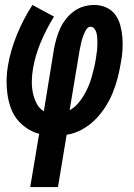

<svg xmlns="http://www.w3.org/2000/svg" viewBox="-20 -540 540 775"><path d="M102 215 138 0Q111 -7 88 -22.5Q65 -38 48.5 -59Q32 -80 23 -106Q14 -132 10 -160Q6 -188 6.5 -217Q7 -246 12 -275Q23 -338 48.5 -400.5Q74 -463 111 -520L198 -473Q167 -423 144.5 -369.5Q122 -316 113 -262Q109 -238 108.5 -213.5Q108 -189 112.5 -166.5Q117 -144 127.5 -123Q138 -102 157 -91L198 -343Q202 -364 208 -385Q214 -406 223 -425.5Q232 -445 246 -463Q260 -481 278.5 -494.5Q297 -508 318.5 -514Q340 -520 361 -520Q386 -520 408.5 -510Q431 -500 445 -481Q459 -462 465.5 -438Q472 -414 474 -389.5Q476 -365 474.5 -339Q473 -313 468 -288Q463 -257 455 -226Q447 -195 435 -165.5Q423 -136 405 -108Q387 -80 363.5 -56.5Q340 -33 310.5 -17Q281 -1 249 4L214 215ZM261 -95Q279 -105 293 -120.5Q307 -136 317.5 -153.5Q328 -171 336 -189.5Q344 -208 349.5 -227Q355 -246 359.5 -265Q364 -284 367 -303Q368 -312 369.5 -321Q371 -330 372 -339.5Q373 -349 373 -358Q373 -367 373 -375.5Q373 -384 372 -393Q371 -402 368.5 -410Q366 -418 360.5 -425Q355 -432 346 -432Q338 -432 332.5 -426Q327 -420 323.5 -413Q320 -406 317.5 -399Q315 -392 312.5 -385Q310 -378 308.5 -371Q307 -364 305.5 -357Q304 -350 302.5 -343Q301 -336 300 -329Z"/></svg>

Font: Iosevka Curly
Style: Bold Italic
Weight: 700
Italic angle: -9°
Monospace: yes
Designer: Belleve Invis
Foundry: Belleve Invis
Version: Version 22.1.2; ttfautohint (v1.8.4)